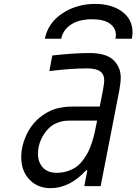

<svg xmlns="http://www.w3.org/2000/svg" viewBox="-20 -947 707 977"><path d="M474 -333.3H346.4Q322.3 -333.3 308.6 -332Q294.9 -330.7 272.8 -322.6Q250.7 -314.5 232.4 -298.2Q206.4 -274.7 189.8 -238.9Q173.2 -203.1 173.2 -165.4Q173.2 -121.7 197.9 -94.7Q222.7 -67.7 268.2 -67.7Q299.5 -67.7 325.8 -76.8Q352.2 -85.9 370.8 -99.9Q389.3 -113.9 404.9 -135.7Q420.6 -157.6 430 -176.8Q439.5 -196 447.9 -222.7Q456.4 -249.3 460.3 -266.3Q464.2 -283.2 468.8 -306.6ZM436.2 -677.1Q518.2 -677.1 556 -642.6Q594.4 -606.1 594.4 -552.1Q594.4 -528.6 587.2 -487.6L492.2 0H408.9L424.5 -80.1H418Q334.6 10.4 237.6 10.4Q171.2 10.4 129.6 -33.5Q87.9 -77.5 87.9 -148.4Q87.9 -201.8 112.3 -256.2Q136.7 -310.5 179.7 -347Q204.4 -367.2 230.5 -380.2Q256.5 -393.2 282.9 -398.1Q309.2 -403 324.2 -404Q339.2 -404.9 361.3 -404.9H487.6L503.3 -484.4Q510.4 -524.7 510.4 -537.1Q510.4 -568.4 489.9 -583.7Q469.4 -599 421.2 -599Q343.1 -599 231.1 -585.3L246.1 -664.7Q356.1 -677.1 436.2 -677.1ZM567.7 -750Q569.7 -759.8 569.7 -768.2Q569.7 -804.7 539.1 -826.8Q508.5 -849 448.6 -849Q381.5 -849 340.8 -821.6Q300.1 -794.3 291.7 -750H208.3Q224 -830.1 296.9 -878.6Q369.8 -927.1 464.2 -927.1Q548.2 -927.1 601.2 -888Q654.3 -849 654.3 -782.6Q654.3 -768.2 651 -750Z"/></svg>

Font: Monoid
Style: Italic
Weight: 400
Width: 4
Italic angle: -11°
Monospace: yes
Version: Version 0.61